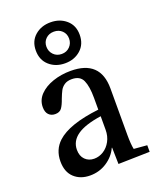

<svg xmlns="http://www.w3.org/2000/svg" viewBox="-149 -888 808 987"><g transform="rotate(-20 255.0 -395.0)"><path d="M96 -215Q161 -275 326 -294V-359Q326 -421 311 -454.5Q296 -488 251 -488Q226 -488 210.5 -477.5Q195 -467 187 -452Q179 -437 169 -411Q158 -379 146.5 -363.5Q135 -348 111 -348Q89 -348 75.5 -362Q62 -376 62 -403Q62 -442 89.5 -470.5Q117 -499 162.5 -514.5Q208 -530 260 -530Q422 -530 422 -375V-120Q422 -70 428 -42L500 -36V0L328 4L326 -86H324Q305 -44 264 -17Q223 10 172 10Q119 10 85.5 -21Q52 -52 52 -110Q52 -174 96 -215ZM221 -64Q248 -64 272 -79Q296 -94 311 -121.5Q326 -149 326 -184V-258Q237 -245 194.5 -215Q152 -185 152 -137Q152 -103 171.5 -83.5Q191 -64 221 -64ZM128 -689Q128 -740 162.5 -770Q197 -800 248 -800Q299 -800 333.5 -770Q368 -740 368 -689Q368 -637 333.5 -606.5Q299 -576 248 -576Q197 -576 162.5 -606.5Q128 -637 128 -689ZM248 -627Q275 -627 292.5 -645Q310 -663 310 -689Q310 -715 292.5 -732Q275 -749 248 -749Q221 -749 203.5 -732Q186 -715 186 -689Q186 -663 203.5 -645Q221 -627 248 -627Z"/></g></svg>

Font: Minipax
Style: Regular
Weight: 400
Designer: Raphaël Ronot, Igor Stepanchenko (Cyrillic)
Foundry: steppetype
Version: Version 1.002